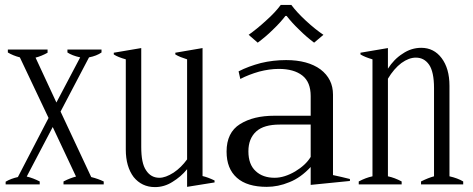

<svg xmlns="http://www.w3.org/2000/svg" viewBox="-20 -752 1927 783"><path d="M403 -12C388 -19 372 -25 352 -30C352 -30 227 -297 227 -297C227 -297 343 -518 343 -518C364 -522 381 -529 394 -538C394 -538 394 -550 394 -550C394 -550 255 -550 255 -550C255 -550 255 -538 255 -538C267 -530 284 -523 307 -518C307 -518 210 -334 210 -334C210 -334 125 -517 125 -517C141 -521 158 -528 174 -537C174 -537 174 -550 174 -550C174 -550 12 -550 12 -550C12 -550 12 -538 12 -538C25 -530 42 -523 61 -518C61 -518 178 -271 178 -271C178 -271 53 -30 53 -30C35 -26 18 -20 3 -11C3 -11 3 0 3 0C3 0 142 0 142 0C142 0 142 -12 142 -12C124 -21 107 -28 89 -32C89 -32 195 -234 195 -234C195 -234 290 -32 290 -32C275 -28 258 -22 239 -12C239 -12 239 0 239 0C239 0 403 0 403 0C403 0 403 -12 403 -12Z M855 -16C836 -25 820 -31 806 -34C806 -34 806 -556 806 -556C806 -556 695 -537 695 -537C695 -537 695 -530 695 -530C708 -522 724 -516 743 -510C743 -510 743 -102 743 -102C727 -80 709 -62 688 -48C666 -34 647 -27 630 -27C607 -27 589 -37 576 -57C562 -77 556 -109 556 -153C556 -153 556 -556 556 -556C556 -556 444 -537 444 -537C444 -537 444 -530 444 -530C456 -522 472 -516 493 -510C493 -510 493 -142 493 -142C493 -95 504 -58 525 -30C547 -3 576 11 612 11C637 11 661 4 683 -10C706 -24 726 -41 743 -62C743 -62 743 10 743 10C743 10 855 -8 855 -8C855 -8 855 -16 855 -16Z M994 -610C994 -610 1031 -578 1031 -578C1051 -593 1072 -610 1093 -631C1114 -651 1131 -670 1144 -687C1144 -687 1149 -687 1149 -687C1162 -670 1179 -651 1200 -631C1221 -610 1241 -593 1261 -578C1261 -578 1299 -610 1299 -610C1278 -624 1254 -643 1228 -667C1202 -691 1182 -713 1168 -732C1168 -732 1125 -732 1125 -732C1111 -713 1091 -691 1065 -668C1039 -644 1015 -625 994 -610ZM946 -27C974 -2 1015 10 1068 10C1098 10 1129 4 1160 -9C1191 -21 1220 -42 1247 -71C1247 -71 1247 2 1247 2C1247 2 1407 -14 1407 -14C1407 -14 1407 -22 1407 -22C1384 -28 1361 -33 1338 -38C1338 -38 1338 -366 1338 -366C1338 -409 1321 -443 1287 -469C1253 -494 1206 -507 1147 -507C1112 -507 1077 -503 1044 -495C1010 -486 980 -475 953 -461C953 -461 960 -430 960 -430C983 -442 1009 -452 1037 -460C1064 -467 1091 -471 1117 -471C1158 -471 1190 -462 1213 -444C1236 -426 1247 -398 1247 -360C1247 -360 1247 -280 1247 -280C1247 -280 1099 -280 1099 -280C1042 -280 996 -269 959 -246C922 -223 904 -185 904 -134C904 -87 918 -52 946 -27ZM1184 -53C1155 -36 1127 -27 1100 -27C1068 -27 1042 -36 1023 -54C1003 -72 993 -99 993 -135C993 -170 1004 -197 1025 -216C1046 -235 1078 -244 1121 -244C1121 -244 1247 -244 1247 -244C1247 -244 1247 -112 1247 -112C1233 -89 1212 -70 1184 -53Z M1869 -12C1854 -21 1835 -28 1813 -33C1813 -33 1813 -402 1813 -402C1813 -450 1802 -487 1781 -515C1760 -543 1732 -557 1698 -557C1671 -557 1645 -549 1622 -533C1598 -518 1578 -497 1562 -472C1562 -472 1562 -556 1562 -556C1562 -556 1450 -537 1450 -537C1450 -537 1450 -530 1450 -530C1463 -522 1479 -516 1499 -510C1499 -510 1499 -33 1499 -33C1480 -29 1462 -22 1443 -12C1443 -12 1443 0 1443 0C1443 0 1618 0 1618 0C1618 0 1618 -12 1618 -12C1599 -22 1581 -29 1562 -33C1562 -33 1562 -431 1562 -431C1578 -458 1597 -480 1617 -495C1638 -510 1657 -517 1676 -517C1698 -517 1716 -508 1730 -488C1743 -469 1750 -437 1750 -393C1750 -393 1750 -33 1750 -33C1735 -29 1717 -22 1697 -12C1697 -12 1697 0 1697 0C1697 0 1869 0 1869 0C1869 0 1869 -12 1869 -12Z"/></svg>

Font: BUSH 25 TRIRONG
Style: Regular
Weight: 400
Designer: Katatrad Team
Foundry: CadsonDemak